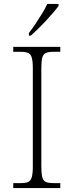

<svg xmlns="http://www.w3.org/2000/svg" viewBox="-20 -951 374 971"><path d="M47 0V-25H84Q109 -25 122 -30.5Q135 -36 140.5 -54.5Q146 -73 146 -109V-605Q146 -642 140.5 -660Q135 -678 122 -683.5Q109 -689 84 -689H47V-714H285V-689H251Q226 -689 212.5 -683.5Q199 -678 194 -660Q189 -642 189 -605V-109Q189 -73 194 -54.5Q199 -36 212.5 -30.5Q226 -25 251 -25H285V0ZM126 -784Q141 -803 158.5 -829Q176 -855 192.5 -882Q209 -909 219 -931H276V-921Q267 -908 250 -888Q233 -868 212.5 -846Q192 -824 172 -804.5Q152 -785 136 -771H126Z"/></svg>

Font: Noto Serif Gujarati ExtraLight
Style: Regular
Weight: 250
Version: Version 2.102